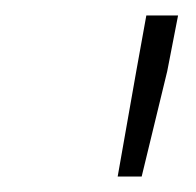

<svg xmlns="http://www.w3.org/2000/svg" viewBox="-20 -692 253 248"><path d="M132 -464 156 -600 169 -672H210L196 -600L163 -464Z"/></svg>

Font: Source Sans 3 Light
Style: Italic
Weight: 300
Italic angle: -11°
Designer: Paul D. Hunt
Foundry: Adobe
Version: Version 3.046;hotconv 1.0.118;makeotfexe 2.5.65603